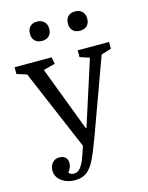

<svg xmlns="http://www.w3.org/2000/svg" viewBox="-138 -849 866 1123"><g transform="rotate(-15 295.0 -287.0)"><path d="M514 -480 348 -24Q320 53 297 100.5Q274 148 246 169Q218 190 174 190Q127 190 93.5 165Q60 140 60 102Q60 74 76 55.5Q92 37 118 37Q141 37 154.5 49.5Q168 62 168 84Q168 98 162.5 111Q157 124 148 134Q150 144 160 147.5Q170 151 177 151Q191 151 203 144Q215 137 228.5 114.5Q242 92 258 44L270 7L63 -480L3 -499V-540H227L235 -499L164 -480L313 -88H317L443 -480L385 -499V-540H575V-499ZM140 -705Q140 -733 155.5 -748.5Q171 -764 198 -764Q225 -764 241 -748Q257 -732 257 -705Q257 -678 241.5 -662.5Q226 -647 198 -647Q171 -647 155.5 -662.5Q140 -678 140 -705ZM370 -705Q370 -733 385.5 -748.5Q401 -764 428 -764Q455 -764 471 -748Q487 -732 487 -705Q487 -678 471.5 -662.5Q456 -647 428 -647Q401 -647 385.5 -662.5Q370 -678 370 -705Z"/></g></svg>

Font: Domine
Style: Regular
Weight: 400
Designer: Pablo Impallari, Rodrigo Fuenzalida, Brenda Gallo
Foundry: Pablo Impallari, Rodrigo Fuenzalida, Brenda Gallo
Version: Version 2.000